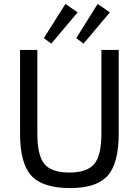

<svg xmlns="http://www.w3.org/2000/svg" viewBox="-20 -944 706 977"><path d="M375 -881 241 -722 203 -750 313 -924ZM539 -881 405 -722 368 -750 477 -924ZM584 -690V-264Q584 -113 528 -50Q472 13 337 13Q197 13 139.5 -50Q82 -113 82 -264V-690H170V-264Q170 -153 206 -109.5Q242 -66 333 -66Q423 -66 459.5 -109.5Q496 -153 496 -264V-690Z"/></svg>

Font: Exo 2
Style: Regular
Weight: 400
Designer: Natanael Gama
Version: Version 1.001;PS 001.001;hotconv 1.0.70;makeotf.lib2.5.58329